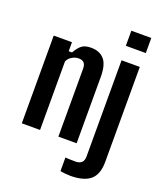

<svg xmlns="http://www.w3.org/2000/svg" viewBox="-178 -911 1035 1234"><g transform="rotate(20 339.5 -294.5)"><path d="M45.1 0V-600H169.9V-538.5H192.5Q211.4 -572.4 233.5 -590.8Q255.7 -609.1 298.6 -609.1Q356.4 -609.1 388.2 -573.6Q419.9 -538.1 420.1 -455.2V0H295.3V-465.6Q295.1 -492.5 282.9 -504.9Q270.7 -517.3 246.1 -517.3Q224.3 -517.3 201.8 -504.3Q179.2 -491.3 169.9 -468.9V0ZM503.1 -696.9V-800H639.6V-696.9ZM452.8 210.5Q437 210.5 418.5 208.6Q400 206.7 383.7 203.9V110.8Q396.7 111.6 417.3 112.4Q438 113.1 452.4 113.1Q480 113.1 494.5 99.8Q509 86.5 509 59.3V-600H633.8V49.6Q633.8 135.4 589.3 173Q544.9 210.5 452.8 210.5Z"/></g></svg>

Font: Big Shoulders Display SC Thin
Style: Regular
Weight: 100
Designer: Patric King
Foundry: XO Type Co
Version: Version 2.002